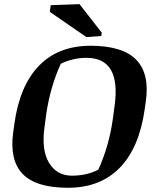

<svg xmlns="http://www.w3.org/2000/svg" viewBox="-20 -891 738 922"><path d="M324.7 -47.4Q396.5 -47.4 452.1 -76.2Q503.4 -189 521.5 -317.4L530.3 -382.3Q562 -613.3 395.5 -613.3Q331.1 -613.3 272 -585Q221.2 -473.6 202.1 -343.3L193.4 -278.3Q178.7 -168.9 215.8 -108.4Q252.9 -47.9 324.7 -47.4ZM88.4 -56.2Q24.9 -123 43.5 -256.3L48.8 -294.9Q74.2 -479.5 167 -575.2Q259.8 -670.9 415 -671.4Q570.3 -670.9 634.8 -603.5Q699.2 -536.1 680.2 -403.8L674.8 -365.7Q648.4 -180.7 554.7 -85Q460.9 10.7 306.6 10.7Q152.3 10.7 88.4 -56.2ZM466.3 -718.3 395 -712.9 219.2 -834 223.6 -866.2 361.8 -871.1 468.8 -733.9Z"/></svg>

Font: NoticiaText-BoldItalic
Style: Bold Italic
Weight: 700
Italic angle: -8°
Designer: JM Sole
Foundry: JM Sole
Version: Version 1.003